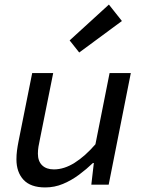

<svg xmlns="http://www.w3.org/2000/svg" viewBox="-20 -809 640 841"><path d="M178 12Q114 12 83 -21.5Q52 -55 52 -111Q52 -131 54.5 -150Q57 -169 61 -189L121 -489H213L155 -200Q151 -182 148.5 -166.5Q146 -151 146 -136Q146 -103 164.5 -85Q183 -67 216 -67Q261 -67 307 -96Q353 -125 398 -177L460 -489H553L456 0H380L391 -95H387Q359 -68 326 -43.5Q293 -19 256 -3.5Q219 12 178 12ZM327 -579 285 -632 457 -789 514 -717Z"/></svg>

Font: Source Code Pro ExtraLight Medium
Style: Italic
Weight: 500
Italic angle: -11°
Monospace: yes
Version: Version 1.016;hotconv 1.0.116;makeotfexe 2.5.65601